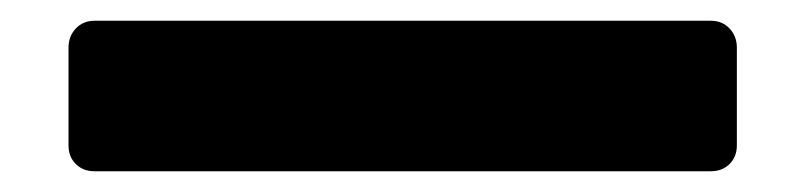

<svg xmlns="http://www.w3.org/2000/svg" viewBox="-20 -93 776 185"><path d="M71 72Q60 72 53 65Q46 58 46 47V-47Q46 -58 53 -65.5Q60 -73 71 -73H665Q676 -73 683 -65.5Q690 -58 690 -47V47Q690 58 683 65Q676 72 665 72Z"/></svg>

Font: Fz Rubik
Style: Bold
Weight: 700
Designer: Hubert and Fischer
Foundry: Hubert and Fischer
Version: Vit hóa bi FontZin.com